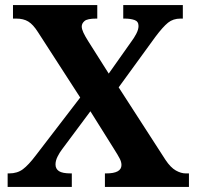

<svg xmlns="http://www.w3.org/2000/svg" viewBox="-20 -734 772 754"><path d="M10 0V-53H16Q48 -53 70 -69.5Q92 -86 120 -123L295 -351L129 -608Q110 -638 91 -649.5Q72 -661 44 -661H31V-714H362V-661H358Q323 -661 312 -651.5Q301 -642 301 -630Q301 -620 307.5 -606Q314 -592 326 -573L407 -445L496 -571Q506 -584 515 -601Q524 -618 524 -632Q524 -650 508 -655.5Q492 -661 469 -661H464V-714H698V-661H689Q660 -661 640 -645Q620 -629 590 -589L446 -391L630 -106Q650 -76 670.5 -64.5Q691 -53 709 -53H722V0H392V-53H397Q457 -53 457 -86Q457 -97 451 -109.5Q445 -122 424 -155L335 -297L224 -148Q214 -135 206 -119Q198 -103 198 -88Q198 -71 211.5 -62Q225 -53 258 -53H262V0Z"/></svg>

Font: Noto Serif
Style: Bold
Weight: 700
Designer: Monotype Design Team
Foundry: Monotype Imaging Inc.
Version: Version 2.014